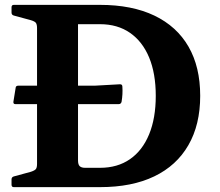

<svg xmlns="http://www.w3.org/2000/svg" viewBox="-20 -769 904 789"><path d="M132.2 0V-749H300.6V-110.2Q300.6 -92.4 307.8 -85.9Q315.1 -79.4 329.9 -79.4H390.8Q462.8 -79.4 514 -114.8Q565.2 -150.2 592.7 -216.8Q620.1 -283.4 620.1 -375.1Q620.1 -467.2 592.7 -533.1Q565.2 -598.9 514 -634.2Q462.8 -669.6 390.8 -669.6H300.6V-749H390.8Q522.2 -749 614.4 -704.9Q706.6 -660.7 754.6 -577.4Q802.7 -494.1 802.7 -375.1Q802.7 -256.5 754.1 -172.4Q705.6 -88.3 613.9 -44.2Q522.2 0 390.8 0ZM27.4 -739Q27.4 -749 37 -749H300.6V-542.2H132.2V-653.3Q132.2 -667.7 127.9 -674.4Q123.7 -681 107 -686L36.8 -705.1Q27.4 -707.8 27.4 -717.2ZM37 0Q27.4 0 27.4 -10V-31.8Q27.4 -41.2 36.8 -44L107 -63.1Q123.7 -68.6 127.9 -75Q132.2 -81.3 132.2 -95.7V-206.8H300.6V0ZM43.3 -341.1Q33.9 -341.1 35.1 -351.1L44.2 -407.3Q44.6 -416.9 55.2 -416.9H369L473.3 -422.7Q482.9 -422.7 482.9 -412.7Q483.9 -397.7 483.1 -382.2Q482.3 -366.8 479.6 -350.7Q477.1 -341.1 467.6 -341.1Z"/></svg>

Font: Hahmlet
Style: Regular
Weight: 400
Designer: Minjoo Ham & Mark Frömberg
Foundry: hypertype
Version: Version 1.002